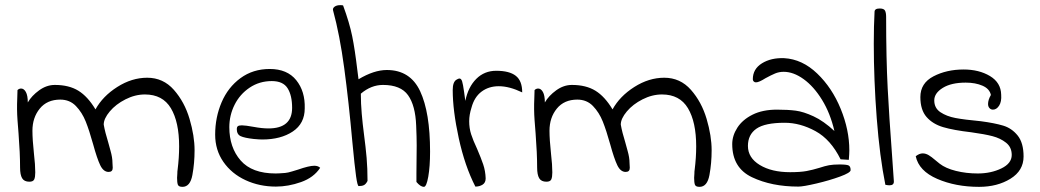

<svg xmlns="http://www.w3.org/2000/svg" viewBox="-20 -725 4042 746"><path d="M668 -34Q669 -41 669 -50.5Q669 -60 670 -65Q676 -113 676 -156Q676 -251 644 -304.5Q612 -358 543 -358Q505 -358 467.5 -339Q430 -320 406.5 -292Q383 -264 383 -241Q388 -212 401 -170Q402 -165 409.5 -139Q417 -113 417 -92L418 -73Q418 -57 402 -57Q382 -57 369.5 -83Q357 -109 342 -164Q327 -218 313 -253Q299 -288 275 -313Q251 -338 214 -338Q163 -338 134.5 -303Q106 -268 106 -217Q106 -183 112 -127Q117 -85 117 -55Q117 -37 113 -28Q109 -19 94 -19Q74 -19 66 -32.5Q58 -46 58 -74Q58 -129 52 -207Q51 -217 48 -258.5Q45 -300 47 -342L48 -375Q54 -381 62 -381Q73 -381 80.5 -367.5Q88 -354 88 -327Q103 -353 132 -374Q161 -395 193 -395Q248 -395 284.5 -372.5Q321 -350 351 -300Q379 -351 435.5 -387Q492 -423 552 -423Q614 -423 655.5 -376Q697 -329 716.5 -263Q736 -197 736 -141Q736 -91 727.5 -45Q719 1 689 1Q674 1 671 -7.5Q668 -16 668 -34Z M816 -202Q816 -269 841 -327.5Q866 -386 914.5 -421.5Q963 -457 1028 -457Q1096 -457 1131 -413.5Q1166 -370 1164 -304Q1164 -245 1117.5 -214Q1071 -183 999 -183Q988 -183 966 -185Q930 -189 915 -196Q900 -203 900 -224Q900 -231 904 -234.5Q908 -238 920 -238Q933 -238 966 -232Q998 -226 1023 -226Q1115 -226 1115 -306Q1115 -354 1097.5 -382Q1080 -410 1036 -410Q988 -410 950 -384.5Q912 -359 891.5 -318Q871 -277 871 -231Q871 -152 915 -101.5Q959 -51 1051 -51Q1062 -51 1088 -53Q1099 -54 1115 -59Q1131 -64 1138 -66Q1181 -81 1201 -81Q1216 -81 1224 -73Q1199 -35 1149.5 -17.5Q1100 0 1052 0Q988 0 934 -25Q880 -50 848 -96Q816 -142 816 -202Z M1349 -174Q1335 -330 1317.5 -460Q1300 -590 1274 -685Q1272 -693 1280 -699Q1288 -705 1302 -705Q1309 -705 1313 -704Q1338 -636 1348.5 -584Q1359 -532 1368 -456L1373 -417Q1433 -453 1483 -453Q1574 -453 1612.5 -370.5Q1651 -288 1651 -136Q1651 -78 1644 -38.5Q1637 1 1627 1Q1614 1 1598 -18V-51L1599 -160Q1599 -191 1597 -237Q1594 -315 1565.5 -355Q1537 -395 1468 -395Q1422 -395 1382 -361Q1382 -323 1385.5 -283Q1389 -243 1394 -205Q1401 -152 1404.5 -111.5Q1408 -71 1408 -22Q1402 -10 1394.5 -6Q1387 -2 1374 -2Q1369 -1 1363.5 -40Q1358 -79 1349 -174Z M1739 -375Q1739 -406 1753 -415Q1761 -420 1765 -420Q1772 -420 1775.5 -409Q1779 -398 1783 -369L1788 -333Q1799 -387 1830.5 -418.5Q1862 -450 1908 -450Q1959 -450 1984 -430.5Q2009 -411 2009 -366Q1959 -390 1918 -390Q1879 -390 1851 -369Q1823 -348 1812 -307Q1803 -279 1803 -254Q1803 -227 1810.5 -203.5Q1818 -180 1834 -146Q1849 -111 1857.5 -86Q1866 -61 1867 -32Q1867 -15 1855 -7.5Q1843 0 1827 0Q1786 -80 1762.5 -188Q1739 -296 1739 -375Z M2677 -34Q2678 -41 2678 -50.5Q2678 -60 2679 -65Q2685 -113 2685 -156Q2685 -251 2653 -304.5Q2621 -358 2552 -358Q2514 -358 2476.5 -339Q2439 -320 2415.5 -292Q2392 -264 2392 -241Q2397 -212 2410 -170Q2411 -165 2418.5 -139Q2426 -113 2426 -92L2427 -73Q2427 -57 2411 -57Q2391 -57 2378.5 -83Q2366 -109 2351 -164Q2336 -218 2322 -253Q2308 -288 2284 -313Q2260 -338 2223 -338Q2172 -338 2143.5 -303Q2115 -268 2115 -217Q2115 -183 2121 -127Q2126 -85 2126 -55Q2126 -37 2122 -28Q2118 -19 2103 -19Q2083 -19 2075 -32.5Q2067 -46 2067 -74Q2067 -129 2061 -207Q2060 -217 2057 -258.5Q2054 -300 2056 -342L2057 -375Q2063 -381 2071 -381Q2082 -381 2089.5 -367.5Q2097 -354 2097 -327Q2112 -353 2141 -374Q2170 -395 2202 -395Q2257 -395 2293.5 -372.5Q2330 -350 2360 -300Q2388 -351 2444.5 -387Q2501 -423 2561 -423Q2623 -423 2664.5 -376Q2706 -329 2725.5 -263Q2745 -197 2745 -141Q2745 -91 2736.5 -45Q2728 1 2698 1Q2683 1 2680 -7.5Q2677 -16 2677 -34Z M2825 -165Q2825 -198 2845 -229Q2865 -260 2904 -279.5Q2943 -299 2999 -299Q3042 -299 3072 -295Q3102 -291 3141 -273Q3180 -255 3222 -216Q3206 -285 3174 -337Q3142 -389 3102.5 -417.5Q3063 -446 3025 -446Q3007 -446 2991.5 -439.5Q2976 -433 2954 -421Q2929 -405 2917 -405Q2912 -405 2908.5 -408.5Q2905 -412 2905 -417Q2905 -457 2940.5 -479Q2976 -501 3027 -499Q3097 -495 3155 -439.5Q3213 -384 3246.5 -302Q3280 -220 3280 -141Q3280 -128 3278 -104L3246 -106Q3208 -183 3148.5 -215.5Q3089 -248 3029 -248Q2952 -248 2919 -225Q2886 -202 2886 -158Q2886 -112 2932 -84Q2978 -56 3050 -56Q3090 -56 3114 -60.5Q3138 -65 3164 -73Q3185 -80 3201 -83Q3217 -86 3242 -86Q3270 -86 3277.5 -82Q3285 -78 3285 -64Q3285 -54 3244 -39Q3203 -24 3152 -12Q3101 0 3082 0Q2978 0 2901.5 -36.5Q2825 -73 2825 -165Z M3375 -555Q3375 -625 3378 -679Q3378 -692 3398 -692Q3414 -692 3418.5 -684Q3423 -676 3423 -659Q3423 -497 3429 -382.5Q3435 -268 3445 -136Q3451 -51 3453 -21Q3454 -5 3436 -5Q3430 -5 3420 -7Q3398 -116 3386.5 -265.5Q3375 -415 3375 -555Z M3565 -129Q3577 -129 3588.5 -122Q3600 -115 3612 -104.5Q3624 -94 3631 -89Q3654 -71 3694 -61Q3734 -51 3779 -51Q3830 -51 3870.5 -70.5Q3911 -90 3911 -123Q3911 -153 3889 -170.5Q3867 -188 3836 -196Q3805 -204 3754 -211Q3685 -219 3644.5 -231Q3604 -243 3580 -270.5Q3556 -298 3556 -348Q3556 -402 3607 -428.5Q3658 -455 3724 -455Q3784 -455 3826.5 -429.5Q3869 -404 3870 -357Q3872 -330 3862 -314.5Q3852 -299 3838 -299Q3830 -299 3824.5 -305Q3819 -311 3819 -321Q3819 -337 3830 -356Q3825 -380 3797.5 -392Q3770 -404 3732 -404Q3676 -404 3643 -383.5Q3610 -363 3610 -335Q3610 -305 3634 -289Q3658 -273 3692.5 -266.5Q3727 -260 3791 -254Q3844 -247 3877.5 -237Q3911 -227 3934 -198.5Q3957 -170 3957 -117Q3957 -62 3906 -30.5Q3855 1 3784 1Q3693 1 3621.5 -30Q3550 -61 3538 -118Q3552 -129 3565 -129Z"/></svg>

Font: Indie Flower
Style: Regular
Weight: 400
Designer: Kimberly Geswein
Foundry: Kimberly Geswein
Version: Version 2.000